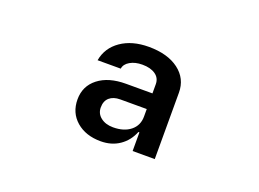

<svg xmlns="http://www.w3.org/2000/svg" viewBox="-57 -859 713 529"><g transform="rotate(20 299.5 -595.0)"><path d="M267.6 -450.2Q223.6 -450.2 196 -474.1Q168.5 -498 168.5 -537.1Q168.5 -576.2 198.5 -599.6Q228.5 -623 279.3 -623H356.9V-649.9Q356.9 -668 342.5 -678Q328.1 -688 304.2 -688Q282.7 -688 268.1 -679.4Q253.4 -670.9 251.5 -657.2H183.6Q190.4 -695.3 222.9 -717.8Q255.4 -740.2 304.2 -740.2Q359.4 -740.2 392.1 -715.6Q424.8 -690.9 424.8 -649.9V-455.1H359.9V-509.8H356.9Q345.7 -481.9 322.5 -466.1Q299.3 -450.2 267.6 -450.2ZM286.6 -498Q318.4 -498 337.6 -513.4Q356.9 -528.8 356.9 -555.2V-577.1H279.3Q259.3 -577.1 247.8 -567.1Q236.3 -557.1 236.3 -538.1Q236.3 -520 250.5 -509Q264.6 -498 286.6 -498Z"/></g></svg>

Font: UDEV Gothic 35
Style: Bold
Weight: 700
Version: v2.1.0; ttfautohint (v1.8.4.7-5d5b-dirty) -l 6 -r 45 -G 200 